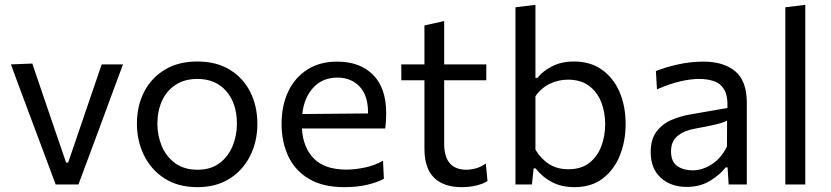

<svg xmlns="http://www.w3.org/2000/svg" viewBox="-20 -762 3432 793"><path d="M210 0Q192.5 -46.5 174.8 -94.2Q157 -142 140 -187.5L107 -275.5Q86.5 -330 65.8 -385.8Q45 -441.5 25 -496L113.5 -499.5Q135 -436 156 -374.2Q177 -312.5 198.5 -249.5L253 -90.5H261.5L316 -250Q337.5 -313.5 358.5 -374.8Q379.5 -436 400 -496H488Q467.5 -441 446.8 -385.2Q426 -329.5 406 -274.5L373 -185.5Q355.5 -138.5 338.5 -92.8Q321.5 -47 304 0Z M796 11Q714.5 11 658.5 -25.8Q602.5 -62.5 574 -122Q545.5 -181.5 545.5 -251Q545.5 -325.5 575.8 -383.5Q606 -441.5 661.8 -474.8Q717.5 -508 794.5 -508Q874 -508 929.2 -474Q984.5 -440 1013.8 -381.8Q1043 -323.5 1043 -251Q1043 -177.5 1013 -118Q983 -58.5 927.8 -23.8Q872.5 11 796 11ZM796 -61Q850.5 -61 886.5 -88Q922.5 -115 940.5 -158.5Q958.5 -202 958.5 -251Q958.5 -335 914.5 -385.5Q870.5 -436 795.5 -436Q741.5 -436 704.5 -411.2Q667.5 -386.5 648.8 -344.8Q630 -303 630 -251Q630 -202 648.2 -158.5Q666.5 -115 703.5 -88Q740.5 -61 796 -61Z M1403 11Q1314 11 1256.5 -23Q1199 -57 1171 -116Q1143 -175 1143 -251Q1143 -326 1170.5 -384Q1198 -442 1249.5 -474.8Q1301 -507.5 1372.5 -507.5Q1466.5 -507.5 1520.8 -453Q1575 -398.5 1575 -294.5Q1575 -258 1571 -231.5H1227Q1231.5 -152.5 1276.5 -107Q1321.5 -61.5 1411 -61.5Q1446 -61.5 1486.5 -70Q1527 -78.5 1562 -98L1565.5 -23.5Q1537 -8 1495 1.5Q1453 11 1403 11ZM1373.5 -441.5Q1312 -441.5 1273.8 -399.8Q1235.5 -358 1228.5 -291L1500 -293.5Q1500 -295 1500 -297.5Q1500 -368 1465 -404.8Q1430 -441.5 1373.5 -441.5Z M1887 11Q1812.5 11 1772.8 -28Q1733 -67 1733 -149V-430.5H1637.5V-496H1733V-657L1814.5 -675V-496H1988.5V-430.5H1814.5V-168.5Q1814.5 -61 1907 -61Q1925.5 -61 1947.2 -67.2Q1969 -73.5 1986.5 -87L1993.5 -14.5Q1978 -3.5 1948.8 3.8Q1919.5 11 1887 11Z M2352 11Q2300.5 11 2261 -9.2Q2221.5 -29.5 2192 -66.5H2184L2177 0H2109V-732L2191.5 -742V-440.5H2200Q2221 -468 2260 -488Q2299 -508 2350.5 -508Q2418.5 -508 2466.2 -474Q2514 -440 2539 -381.8Q2564 -323.5 2564 -249.5Q2564 -180 2540.5 -120.8Q2517 -61.5 2470 -25.2Q2423 11 2352 11ZM2327 -63Q2380.5 -63 2414 -89.2Q2447.5 -115.5 2463.5 -158Q2479.5 -200.5 2479.5 -249Q2479.5 -299.5 2462.8 -341.2Q2446 -383 2412 -408Q2378 -433 2325.5 -433Q2286 -433 2250.5 -415.8Q2215 -398.5 2191.5 -364.5V-144Q2214 -106 2247.5 -84.5Q2281 -63 2327 -63Z M2816.5 10Q2750 10 2708.8 -28Q2667.5 -66 2667.5 -133.5Q2667.5 -187.5 2692 -219.2Q2716.5 -251 2753.8 -266.8Q2791 -282.5 2829 -289L2984.5 -316Q2986.5 -366.5 2971 -392.2Q2955.5 -418 2928.2 -427Q2901 -436 2867.5 -436Q2833 -436 2789.8 -426Q2746.5 -416 2693.5 -393L2689 -468.5Q2725.5 -483.5 2778.2 -495.5Q2831 -507.5 2885.5 -507.5Q2969 -507.5 3016.8 -467.5Q3064.5 -427.5 3064.5 -337V0H2989.5L2985 -70.5H2977Q2954 -40.5 2912.8 -15.2Q2871.5 10 2816.5 10ZM2840.5 -58.5Q2880.5 -58.5 2919.2 -83Q2958 -107.5 2982.5 -157L2983 -264Q2975 -259.5 2961.8 -255Q2948.5 -250.5 2922.2 -244.8Q2896 -239 2849.5 -230.5Q2806.5 -223 2779 -200.8Q2751.5 -178.5 2751.5 -137Q2751.5 -94 2777.2 -76.2Q2803 -58.5 2840.5 -58.5Z M3223.5 0V-732L3306 -742V0Z"/></svg>

Font: Commissioner
Style: Regular
Weight: 400
Designer: Kostas Bartsokas
Foundry: Kostas Bartsokas
Version: Version 1.000; ttfautohint (v1.8.3)